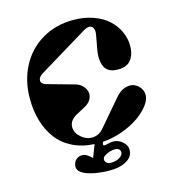

<svg xmlns="http://www.w3.org/2000/svg" viewBox="-136 -892 1113 1208"><g transform="rotate(-15 420.0 -287.5)"><path d="M770 -201.2Q770 -169.9 742.2 -133.8Q714.4 -97.7 669.4 -66.7Q624.5 -35.6 561.5 -12.9Q498.5 9.8 434.1 14.2Q430.7 24.4 430.2 29.3Q429.7 34.2 431.9 36.1Q434.1 38.1 439.9 38.1Q446.3 38.1 464.1 33.4Q481.9 28.8 496.1 28.8Q528.3 28.8 555.7 51.8Q583 74.7 583 106Q583 145.5 548.1 169.9Q513.2 194.3 458.3 198.5Q403.3 202.6 335.9 191.9Q277.3 180.2 250 161.4Q222.7 142.6 227.1 112.8Q230.5 89.4 246.8 75.2Q263.2 61 285.2 61.5Q307.1 62 325.2 77.1L348.1 96.2L379.9 14.2Q299.8 10.3 237.8 -20.8Q175.8 -51.8 137.5 -103.3Q99.1 -154.8 79.6 -221.2Q60.1 -287.6 60.1 -366.2Q60.1 -483.9 109.6 -577.1Q159.2 -670.4 248.5 -722.7Q337.9 -774.9 451.2 -774.9Q521 -774.9 579.3 -754.4Q637.7 -733.9 675.8 -699.2Q713.9 -664.6 734.9 -619.6Q755.9 -574.7 755.9 -525.9Q755.9 -498 749.3 -475.3Q742.7 -452.6 728.3 -433.8Q713.9 -415 687.3 -406.5Q660.6 -397.9 624 -401.9Q600.1 -404.3 583.3 -415.8Q566.4 -427.2 558.6 -442.9Q550.8 -458.5 547.6 -479.2Q544.4 -500 545.4 -517.8Q546.4 -535.6 549.8 -555.2L566.9 -649.9Q573.2 -685.5 555.7 -700.7Q538.1 -715.8 503.9 -696.8L181.2 -501Q151.4 -482.9 151.1 -460.7Q150.9 -438.5 182.1 -429.2L361.8 -378.9Q388.2 -371.6 405.8 -352.8Q423.3 -334 428.2 -312Q433.1 -290 420.7 -266.1Q408.2 -242.2 377.9 -226.1L323.2 -196.8Q268.1 -167.5 271 -120.1Q273.4 -83 308.1 -55.2Q345.7 -24.4 389.2 -30.3Q423.8 -34.7 449.2 -64L596.2 -235.8Q624 -268.1 656 -278.6Q688 -289.1 712.6 -280.3Q737.3 -271.5 753.7 -250Q770 -228.5 770 -201.2ZM495.1 79.1Q459 79.1 424.8 101.1Q412.6 108.9 411.4 121.8Q410.2 134.8 420.7 144.8Q431.2 154.8 449.2 154.8Q482.4 154.8 505.6 140.4Q528.8 126 528.8 107.9Q528.8 94.2 519.8 86.7Q510.7 79.1 495.1 79.1Z"/></g></svg>

Font: Pilowlava
Style: Regular
Weight: 400
Designer: Anton Moglia, Jérémy Landes, Maksym Kobuzan (Cyrillic), Velvetyne Type Foundry
Foundry: Anton Moglia, Jérémy Landes, Velvetyne Type Foundry
Version: Version 1.001;hotconv 1.0.109;makeotfexe 2.5.65596